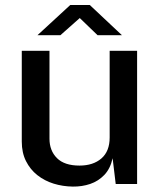

<svg xmlns="http://www.w3.org/2000/svg" viewBox="-20 -714 617 745"><path d="M262.5 10Q223.5 9.5 188 -1.5Q152.5 -12.5 124.8 -34.5Q97 -56.5 80.8 -89Q64.5 -121.5 64.5 -164.5V-517H172V-176Q172 -129.5 201 -100.5Q230 -71.5 288.5 -71.5Q341.5 -71.5 373.5 -99.2Q405.5 -127 405.5 -180.5V-517H512V0H429L417 -100Q408 -59.5 384.8 -35.2Q361.5 -11 329.8 -0.2Q298 10.5 262.5 10ZM358.5 -577.5 289.5 -644 214.5 -577.5H125.5L252.5 -694.5H328.5L453 -577.5Z"/></svg>

Font: Public Sans Medium
Style: Regular
Weight: 500
Designer: The Public Sans Project Authors: Dan O. Williams and USWDS (Libre Franklin designed by Pablo Impallari and Rodrigo Fuenz
Version: Version 1.007